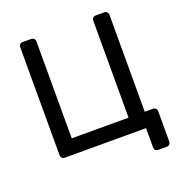

<svg xmlns="http://www.w3.org/2000/svg" viewBox="-147 -826 1028 1092"><g transform="rotate(-20 367.0 -280.0)"><path d="M625 140Q614 140 608 133.5Q602 127 602 117V0H110Q99 0 93 -7Q87 -14 87 -24V-677Q87 -687 93 -693.5Q99 -700 110 -700H161Q172 -700 178.5 -693.5Q185 -687 185 -677V-90H529V-677Q529 -687 535.5 -693.5Q542 -700 552 -700H603Q614 -700 620.5 -693.5Q627 -687 627 -677V-90H676Q687 -90 693.5 -83.5Q700 -77 700 -67V117Q700 127 693.5 133.5Q687 140 676 140Z"/></g></svg>

Font: Rubik Light
Style: Regular
Weight: 400
Version: Version 2.101